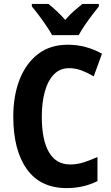

<svg xmlns="http://www.w3.org/2000/svg" viewBox="-20 -953 569 983"><path d="M334 -604Q287 -604 256 -572Q225 -540 209.5 -484Q194 -428 194 -355Q194 -237 230.5 -174Q267 -111 339 -111Q375 -111 409 -122Q443 -133 479 -149V-26Q408 10 321 10Q187 10 117.5 -87Q48 -184 48 -356Q48 -463 80.5 -546Q113 -629 175 -676.5Q237 -724 327 -724Q420 -724 502 -678L460 -562Q430 -580 398.5 -592Q367 -604 334 -604ZM247 -773Q236 -793 217.5 -820.5Q199 -848 179 -874.5Q159 -901 143 -920V-933H228Q247 -918 269.5 -897Q292 -876 314 -851Q337 -878 359 -897Q381 -916 402 -933H486V-920Q471 -901 451 -875Q431 -849 412.5 -821.5Q394 -794 383 -773Z"/></svg>

Font: Noto Sans Thai Cond
Style: Bold
Weight: 700
Width: 3
Designer: Monotype Design Team
Foundry: Monotype Imaging Inc.
Version: Version 2.002; ttfautohint (v1.8.4.7-5d5b)